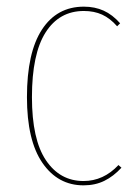

<svg xmlns="http://www.w3.org/2000/svg" viewBox="-20 -548 417 577"><path d="M341 -478 332 -469Q311 -493 287 -504Q263 -515 232 -515Q158 -515 117 -450.5Q76 -386 76 -256Q76 -129 118 -66.5Q160 -4 231 -4Q291 -4 336 -52L345 -44Q321 -18 293.5 -4.5Q266 9 231 9Q154 9 107.5 -58.5Q61 -126 61 -256Q61 -390 106 -459Q151 -528 232 -528Q265 -528 291.5 -516Q318 -504 341 -478Z"/></svg>

Font: Fira Sans Compressed Hair
Style: Regular
Weight: 100
Width: 1
Designer: bBox Type GmbH & Carrois Corporate GbR & Edenspiekermann AG
Foundry: bBox Type GmbH & Carrois Corporate GbR & Edenspiekermann AG
Version: Version 4.301